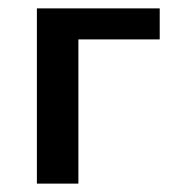

<svg xmlns="http://www.w3.org/2000/svg" viewBox="-20 -438 425 458"><path d="M68 0V-418H167V0ZM119 -344V-418H361V-344Z"/></svg>

Font: Ysabeau Infant SemiBold
Style: Regular
Weight: 600
Designer: Christian Thalmann (Catharsis Fonts)
Version: Version 2.002; featfreeze: ss01,ss02,lnum